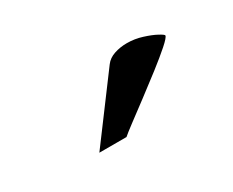

<svg xmlns="http://www.w3.org/2000/svg" viewBox="-43 -808 504 416"><g transform="rotate(-30 208.5 -600.0)"><path d="M115.7 -511.7 231 -666.5Q239.3 -677.7 254.2 -682.6Q269 -687.5 285.6 -687.5Q305.2 -687.5 323.7 -681.6Q342.3 -675.8 354.5 -669.2Q366.7 -662.6 366.7 -660.2Q366.2 -655.3 349.4 -640.4Q332.5 -625.5 307.4 -606Q282.2 -586.4 256.1 -566.9Q230 -547.4 209.7 -532.2Q189.5 -517.1 183.6 -511.7Z"/></g></svg>

Font: Kameron
Style: Bold
Weight: 700
Designer: Vernon Adams
Foundry: Vernon Adams
Version: Version 1.100